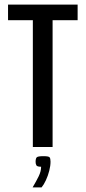

<svg xmlns="http://www.w3.org/2000/svg" viewBox="-20 -640 373 836"><path d="M123 -552H15V-620H318V-552H209V0H123ZM122 176Q138 149 148.5 127.5Q159 106 159 86Q142 86 138.5 80Q135 74 135 65Q135 51 139.5 45.5Q144 40 169 40Q192 40 196 45Q200 50 200 64Q200 82 194.5 103.5Q189 125 180 144.5Q171 164 161 176Z"/></svg>

Font: Smooch Sans Thin SemiBold
Style: Regular
Weight: 600
Version: Version 1.010